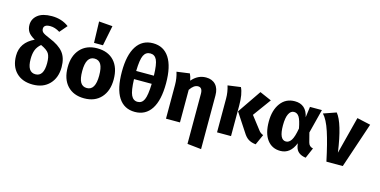

<svg xmlns="http://www.w3.org/2000/svg" viewBox="-94 -1355 4149 2096"><g transform="rotate(15 1980.5 -307.0)"><path d="M338 -518Q447 -474 496 -413Q545 -352 545 -248Q545 -128 475.5 -55.5Q406 17 288 17Q169 17 100.5 -52Q32 -121 32 -241Q32 -391 184 -462Q127 -494 106.5 -527Q86 -560 86 -604Q86 -671 140 -715Q194 -759 300 -759Q411 -759 492 -698L420 -614Q364 -649 311 -649Q238 -649 238 -601Q238 -576 256 -560Q274 -544 338 -518ZM381 -249Q381 -322 359 -357Q337 -392 266 -424Q227 -391 211 -349.5Q195 -308 195 -247Q195 -99 288 -99Q381 -99 381 -249Z M811 -836 965 -824 919 -596H818ZM869 -548Q991 -548 1060 -473.5Q1129 -399 1129 -265Q1129 -136 1059.5 -59.5Q990 17 869 17Q748 17 678.5 -57.5Q609 -132 609 -266Q609 -395 678.5 -471.5Q748 -548 869 -548ZM869 -432Q773 -432 773 -266Q773 -179 796.5 -139Q820 -99 869 -99Q965 -99 965 -265Q965 -352 941.5 -392Q918 -432 869 -432Z M1692 -373Q1692 -181 1627.5 -82Q1563 17 1442 17Q1320 17 1256.5 -81.5Q1193 -180 1193 -372Q1193 -560 1257.5 -659.5Q1322 -759 1443 -759Q1564 -759 1628 -660.5Q1692 -562 1692 -373ZM1443 -644Q1392 -644 1368.5 -596Q1345 -548 1342 -419H1542Q1539 -548 1516 -596Q1493 -644 1443 -644ZM1442 -97Q1492 -97 1515 -146.5Q1538 -196 1542 -327H1342Q1346 -196 1370 -146.5Q1394 -97 1442 -97Z M2099 -548Q2168 -548 2207.5 -505.5Q2247 -463 2247 -385V222L2089 205V-361Q2089 -432 2039 -432Q1991 -432 1949 -368V0H1791V-382Q1791 -457 1769 -525L1915 -545Q1930 -515 1939 -469Q2006 -548 2099 -548Z M2845 -489 2697 -286 2809 -141Q2829 -113 2862 -101L2809 17Q2760 12 2726.5 -8.5Q2693 -29 2664 -77L2530 -281L2712 -547ZM2492 -545Q2526 -477 2526 -345V0H2368V-382Q2368 -455 2346 -525Z M3102 -548Q3231 -548 3260 -410L3276 -531H3411L3342 -260L3369 -155Q3380 -110 3425 -101L3374 17Q3275 4 3257 -77L3250 -113Q3199 17 3086 17Q2992 17 2937.5 -55Q2883 -127 2883 -261Q2883 -389 2941.5 -468.5Q3000 -548 3102 -548ZM3043 -261Q3043 -98 3119 -98Q3154 -98 3179 -136Q3204 -174 3221 -272Q3204 -363 3182 -398Q3160 -433 3123 -433Q3086 -433 3064.5 -389.5Q3043 -346 3043 -261Z M3574 -548Q3654 -452 3700 -127L3808 -547L3961 -513L3789 0H3604Q3562 -200 3521.5 -323Q3481 -446 3431 -498Z"/></g></svg>

Font: Fira Sans
Style: Bold
Weight: 700
Designer: bBox Type GmbH & Carrois Corporate GbR & Edenspiekermann AG
Foundry: bBox Type GmbH & Carrois Corporate GbR & Edenspiekermann AG
Version: Version 4.301;PS 004.301;hotconv 1.0.88;makeotf.lib2.5.64775